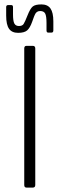

<svg xmlns="http://www.w3.org/2000/svg" viewBox="-20 -851 270 871"><path d="M8 -780V-819Q8 -828 17 -828H31Q39 -828 39 -819V-786Q39 -756 45 -744.5Q51 -733 66 -733Q81 -733 87 -742Q93 -751 105 -781.5Q117 -812 128.5 -821.5Q140 -831 168 -831Q196 -831 209 -812.5Q222 -794 222 -754V-713Q222 -703 213 -703H199Q191 -703 191 -713V-747Q191 -778 185 -789.5Q179 -801 162 -801Q145 -801 138 -784Q136 -781 126 -752.5Q116 -724 103 -713Q90 -702 62 -702Q34 -702 21 -720.5Q8 -739 8 -780ZM140 -631V-12Q140 0 129 0H100Q90 0 90 -12V-631Q90 -643 100 -643H129Q140 -643 140 -631Z"/></svg>

Font: Rajdhani
Style: Regular
Weight: 400
Designer: Satya Rajpurohit, Jyotish Sonowal
Foundry: Indian Type Foundry
Version: Version 1.201 February 1, 2022